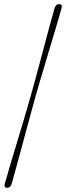

<svg xmlns="http://www.w3.org/2000/svg" viewBox="-20 -776 319 930"><path d="M128 -308.5Q138 -343 152.8 -397.8Q167.5 -452.5 184 -514.5Q200.5 -576.5 216.2 -635Q232 -693.5 244 -735.5Q250 -756 267 -756Q283.5 -756 278 -735.5Q270 -707 257.5 -664.5Q245 -622 230.2 -573Q215.5 -524 200.8 -474.5Q186 -425 173.2 -381.8Q160.5 -338.5 152 -308.5Q143.5 -278.5 132 -236Q120.5 -193.5 107.2 -144.8Q94 -96 81 -47.5Q68 1 56.5 42.8Q45 84.5 37 113Q31.5 133.5 14 133.5Q-2 133.5 3.5 113Q15 71 32.2 13.8Q49.5 -43.5 68 -104.8Q86.5 -166 102.5 -220Q118.5 -274 128 -308.5Z"/></svg>

Font: Fraunces 72pt S050 Thin
Style: Italic
Weight: 100
Italic angle: -16°
Version: Version 1.000; ttfautohint (v1.8.3)